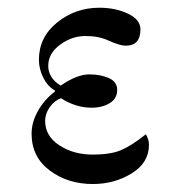

<svg xmlns="http://www.w3.org/2000/svg" viewBox="-20 -459 436 484"><path d="M59.6 -122.1Q59.6 -150.9 75.7 -179.4Q91.8 -208 118.2 -228V-231Q100.1 -241.2 89.1 -263.2Q78.1 -285.2 78.1 -308.6Q78.1 -365.2 124 -402.3Q169.9 -439.5 230.5 -439.5Q271 -439.5 302.5 -424.6Q334 -409.7 334 -384.8Q334 -343.8 296.9 -343.8Q282.2 -343.8 252 -357.4Q228.5 -368.2 195.3 -368.2Q161.1 -368.2 131.3 -346.2Q101.6 -324.2 101.6 -293Q101.6 -262.7 132.8 -243.2Q174.3 -271.5 205.1 -271.5Q233.4 -271.5 254.4 -262.2Q275.4 -252.9 275.4 -232.4Q275.4 -210.4 256.6 -199Q237.8 -187.5 210.9 -187.5Q170.9 -187.5 133.8 -211.4Q117.2 -205.6 105.5 -189Q93.8 -172.4 93.8 -154.3Q93.8 -116.2 129.4 -92.8Q165 -69.3 213.9 -69.3Q258.3 -69.3 284.7 -80.3Q311 -91.3 347.7 -120.6Q355.5 -107.4 355.5 -93.8Q355.5 -48.8 312 -22Q268.6 4.9 213.9 4.9Q150.9 4.9 105.2 -29.3Q59.6 -63.5 59.6 -122.1Z"/></svg>

Font: Theano Didot
Style: Regular
Weight: 400
Designer: Alexey Kryukov
Version: Version 2.0